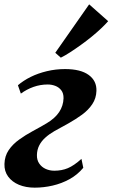

<svg xmlns="http://www.w3.org/2000/svg" viewBox="-22 -854 518 884"><path d="M137.5 10Q97 10 65.2 -3.2Q33.5 -16.5 15.5 -41Q-2.5 -65.5 -1.5 -99Q-0.5 -135.5 18 -162.8Q36.5 -190 66 -211.2Q95.5 -232.5 129 -250.5Q162.5 -268.5 193 -286.5Q231.5 -309.5 250.5 -338.2Q269.5 -367 270.5 -401.5Q271 -424.5 260 -438.5Q249 -452.5 232.2 -458.8Q215.5 -465 198 -465Q163.5 -465 132 -453.8Q100.5 -442.5 74 -423L60.5 -461.5Q85.5 -483 119.2 -499.8Q153 -516.5 193.5 -526.2Q234 -536 277.5 -536Q349 -536 386.2 -509Q423.5 -482 422 -435.5Q421 -401.5 403 -374.5Q385 -347.5 356 -326.2Q327 -305 293.5 -286.2Q260 -267.5 228 -250Q204.5 -236.5 186.5 -220.2Q168.5 -204 158.5 -184.2Q148.5 -164.5 148 -140Q147.5 -117 158.8 -100.8Q170 -84.5 188.5 -76.2Q207 -68 228 -68Q262.5 -68 290.5 -79.8Q318.5 -91.5 353 -122.5L361.5 -81.5Q334.5 -49 298 -29Q261.5 -9 220.2 0.5Q179 10 137.5 10ZM232.5 -611 388.5 -834 476 -756.5Q464 -742.5 444.2 -723.8Q424.5 -705 400.2 -685.2Q376 -665.5 350.2 -647Q324.5 -628.5 300.5 -613Q276.5 -597.5 258 -588.5Z"/></svg>

Font: Merriweather 96pt ExtraBold
Style: Italic
Weight: 800
Italic angle: -7.8°
Version: Version 2.101